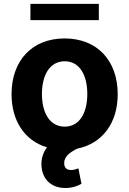

<svg xmlns="http://www.w3.org/2000/svg" viewBox="-20 -747 654 971"><path d="M311.1 203.8C347.3 203.8 374.6 192.5 392 182.5L376.4 104.4C366.8 107.6 355.1 112.9 339.1 112.9C316.4 112.9 304.3 100.1 304.7 77.4C304.3 45.8 331.3 24.1 371.1 4.6C498.6 -21.3 575.3 -125.7 575.3 -270.6C575.3 -439.6 472.3 -552.6 306.8 -552.6C141.3 -552.6 38.4 -439.6 38.4 -270.6C38.4 -135.3 105.1 -35.5 217.7 -1.8C192.8 30.2 184.7 71.7 192.1 110.1C203.1 170.1 248.2 203.8 311.1 203.8ZM307.5 -106.5C231.2 -106.5 192.1 -176.5 192.1 -271.7C192.1 -366.8 231.2 -437.1 307.5 -437.1C382.5 -437.1 421.5 -366.8 421.5 -271.7C421.5 -176.5 382.5 -106.5 307.5 -106.5ZM479.8 -727.3H133.9V-645.2H479.8Z"/></svg>

Font: Karasuma Gothic
Style: Bold
Weight: 700
Designer: Rasmus Andersson / Ryoko Nishizuka
Foundry: Genbu
Version: Version 1.00